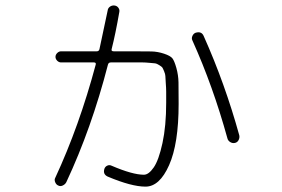

<svg xmlns="http://www.w3.org/2000/svg" viewBox="-20 -656 1040 708"><path d="M818.4 -146.5Q765.6 -337.9 689.5 -506.8Q685.5 -514.6 689.5 -523.4Q693.4 -532.2 701.2 -535.2Q723.6 -542 731.4 -522.5Q809.6 -347.7 862.3 -157.2Q864.3 -148.4 859.9 -139.6Q855.5 -130.9 846.2 -128.9Q836.9 -127 828.6 -132.3Q820.3 -137.7 818.4 -146.5ZM195.3 28.3Q187.5 25.4 183.6 16.1Q179.7 6.8 183.6 0Q272.5 -191.4 333 -418Q335 -425.8 326.2 -425.8H205.1Q197.3 -425.8 190.9 -432.1Q184.6 -438.5 184.6 -446.3Q184.6 -454.1 190.9 -460.4Q197.3 -466.8 205.1 -466.8H336.9Q344.7 -466.8 346.7 -474.6Q361.3 -541 377 -617.2Q377.9 -626 385.3 -631.3Q392.6 -636.7 401.9 -635.7Q411.1 -634.8 416.5 -627.4Q421.9 -620.1 419.9 -611.3Q406.2 -532.2 391.6 -474.6Q389.6 -466.8 399.4 -466.8H468.8Q515.6 -466.8 538.6 -466.3Q561.5 -465.8 585 -458Q608.4 -450.2 615.7 -440.9Q623 -431.6 630.4 -405.3Q637.7 -378.9 638.2 -352.5Q638.7 -326.2 638.7 -272.5Q638.7 -126 603.5 -46.9Q568.4 32.2 516.6 32.2Q464.8 32.2 377 -4.9Q358.4 -13.7 365.2 -34.2Q368.2 -42 376 -45.4Q383.8 -48.8 391.6 -44.9Q468.8 -11.7 510.7 -11.7Q528.3 -11.7 546.9 -38.6Q565.4 -65.4 579.1 -128.4Q592.8 -191.4 592.8 -277.3Q592.8 -305.7 592.8 -317.9Q592.8 -330.1 591.3 -349.6Q589.8 -369.1 589.8 -375.5Q589.8 -381.8 585 -393.6Q580.1 -405.3 578.1 -407.7Q576.2 -410.2 566.9 -416Q557.6 -421.9 552.2 -422.4Q546.9 -422.9 531.2 -424.3Q515.6 -425.8 506.3 -425.8Q497.1 -425.8 473.6 -425.8H388.7Q379.9 -425.8 377.9 -417Q317.4 -182.6 224.6 15.6Q220.7 23.4 211.9 27.8Q203.1 32.2 195.3 28.3Z"/></svg>

Font: Rounded Mgen+ 1m light
Style: Regular
Weight: 200
Designer: [Source Han Sans]
Ryoko NISHIZUKA  (kana & ideographs); Paul D. Hunt (Latin, Greek & Cyrillic); Wenlong ZHANG  (bopomofo
Version: Version 1.059.20150602